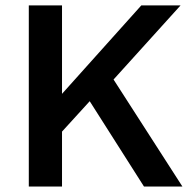

<svg xmlns="http://www.w3.org/2000/svg" viewBox="-20 -680 701 700"><path d="M638.2 -660.2 394 -390.1 645 0H504.9L307.1 -311L206.1 -200.2V0H85V-660.2H206.1V-337.9L495.1 -660.2Z"/></svg>

Font: Human Sans Medium
Style: Regular
Weight: 500
Designer: Tim Radville
Foundry: Continuum
Version: Version 1.000;FEAKit 1.0